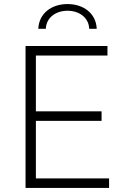

<svg xmlns="http://www.w3.org/2000/svg" viewBox="-20 -927 626 947"><path d="M106 0H518V-47H157V-331H481V-378H157V-653H510V-700H106ZM169 -785H206C208 -840 255 -874 313 -874C371 -874 418 -840 420 -785H457C454 -861 392 -907 313 -907C234 -907 172 -861 169 -785Z"/></svg>

Font: Chess Sans Light
Style: Regular
Weight: 300
Designer: Wolf Bōese
Foundry: Wolf Bōese
Version: Version 7.223;Glyphs 3.3 (3306)